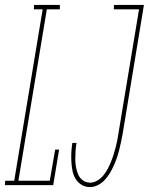

<svg xmlns="http://www.w3.org/2000/svg" viewBox="-54 -755 607 783"><path d="M-34 0 -33 -18H4L120 -717H84L85 -735H190V-717H137L21 -18H149L171 -145H187L163 0ZM313 8Q294 8 278.5 -1.5Q263 -11 254 -26Q245 -41 241.5 -59Q238 -77 237 -96Q236 -115 237 -134Q238 -153 241 -172H258Q255 -155 254 -138.5Q253 -122 253 -105.5Q253 -89 256 -73Q259 -57 265 -43Q271 -29 284 -19.5Q297 -10 314 -10Q328 -10 342.5 -18.5Q357 -27 367 -39Q377 -51 384.5 -65Q392 -79 398 -93.5Q404 -108 408.5 -122.5Q413 -137 417 -151.5Q421 -166 424 -181Q427 -196 429 -211L513 -717H410L411 -735H533L446 -208Q443 -192 439.5 -175.5Q436 -159 432 -143Q428 -127 422.5 -111Q417 -95 410 -79.5Q403 -64 394 -49Q385 -34 373 -21Q361 -8 345 0Q329 8 313 8Z"/></svg>

Font: Iosevka Slab Thin Oblique
Style: Regular
Weight: 100
Italic angle: -9°
Monospace: yes
Designer: Belleve Invis
Foundry: Belleve Invis
Version: Version 11.1.0; ttfautohint (v1.8.3)